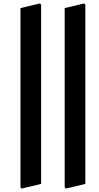

<svg xmlns="http://www.w3.org/2000/svg" viewBox="-20 -914 575 1116"><path d="M356 175V-867L469 -894L476 -887V155L363 182ZM99 175V-867L212 -894L219 -887V155L106 182Z"/></svg>

Font: Noto Serif Oriya
Style: Bold
Weight: 700
Designer: David Williams
Foundry: Google LLC, David Williams
Version: Version 1.051; ttfautohint (v1.8.4.7-5d5b)